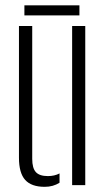

<svg xmlns="http://www.w3.org/2000/svg" viewBox="-20 -698 402 724"><path d="M51.5 -103V-600H101.5V-99Q101.5 -64 115.2 -49Q129 -34 160.5 -34Q185.5 -34 204.5 -44V-9Q180.5 6.5 148.5 6.5Q98.5 6.5 75 -19.5Q51.5 -45.5 51.5 -103ZM252 0V-600H301.5V0ZM72 -678H279.5V-640H72Z"/></svg>

Font: Big Shoulders Stencil Text Thin ExtraLight
Style: Regular
Weight: 250
Version: Version 2.001